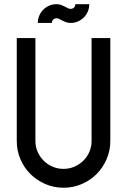

<svg xmlns="http://www.w3.org/2000/svg" viewBox="-20 -880 596 900"><path d="M277.8 0Q232.4 0 192.4 -17.3Q152.3 -34.7 122.6 -64.2Q92.8 -93.8 75.7 -133.8Q58.6 -173.8 58.6 -219.2V-701.7H146V-219.2Q146 -191.9 156.5 -168.2Q167 -144.5 184.8 -126.7Q202.6 -108.9 226.6 -98.6Q250.5 -88.4 277.8 -88.4Q304.7 -88.4 328.6 -98.6Q352.5 -108.9 370.6 -126.7Q388.7 -144.5 398.9 -168.2Q409.2 -191.9 409.2 -219.2V-701.7H497.1V-219.2Q497.1 -173.8 479.7 -133.8Q462.4 -93.8 432.9 -64.2Q403.3 -34.7 363.3 -17.3Q323.2 0 277.8 0ZM398.4 -860.4Q398.4 -841.8 391.6 -825.9Q384.8 -810.1 372.8 -798.1Q360.8 -786.1 345 -779.3Q329.1 -772.5 311 -772.5Q299.3 -772.5 289.8 -775.9Q280.3 -779.3 272.5 -783.4Q264.6 -787.6 258.1 -791Q251.5 -794.4 245.1 -794.4Q235.4 -794.4 229.2 -788.1Q223.1 -781.7 223.1 -772.5H157.2Q157.2 -790.5 164.1 -806.6Q170.9 -822.8 182.9 -834.7Q194.8 -846.7 210.7 -853.5Q226.6 -860.4 245.1 -860.4Q256.8 -860.4 266.1 -856.9Q275.4 -853.5 283.2 -849.4Q291 -845.2 297.9 -841.8Q304.7 -838.4 311 -838.4Q320.3 -838.4 326.7 -844.5Q333 -850.6 333 -860.4Z"/></svg>

Font: Aeronef
Style: Regular
Weight: 400
Designer: Peter Wiegel - CAT-Fonts Germany
Foundry: CAT-Fonts, Peter Wiegel
Version: Version 0.002